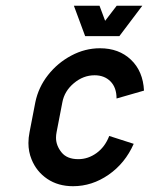

<svg xmlns="http://www.w3.org/2000/svg" viewBox="-20 -641 519 666"><path d="M358.9 -169.4 443.8 -142.1Q414.1 -74.7 356.7 -34.9Q299.3 4.9 233.4 4.9Q181.6 4.9 144 -20.5Q106.4 -45.9 89.4 -88.4Q78.6 -114.7 78.6 -145Q78.6 -163.1 82.5 -182.6L102.5 -286.1Q113.3 -338.4 146.5 -380.6Q179.7 -422.9 227.3 -448.2Q274.9 -473.6 326.7 -473.6Q392.6 -473.6 434.3 -433.8Q476.1 -394 479.5 -326.7L384.3 -299.3Q384.3 -337.4 363.3 -358.6Q342.3 -379.9 308.1 -379.9Q269 -379.9 236.3 -352.5Q203.6 -325.2 196.3 -286.1L176.3 -182.6Q174.3 -172.4 174.3 -163.1Q174.3 -136.2 193.4 -112.5Q212.4 -88.9 251.5 -88.9Q285.6 -88.9 314.9 -110.1Q344.2 -131.3 358.9 -169.4ZM275.4 -515.6 236.3 -621.1H325.2L344.7 -568.8L384.8 -621.1H473.6L394 -515.6Z"/></svg>

Font: Lambda
Style: Italic
Weight: 400
Italic angle: -11°
Designer: GGBotNet
Version: 0.22